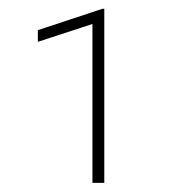

<svg xmlns="http://www.w3.org/2000/svg" viewBox="-20 -730 395 426"><path d="M211.4 -324.2H185.1V-676.8L64 -637.2V-663.1L207 -710.4H211.4Z"/></svg>

Font: RobotoDraft Thin
Style: Regular
Weight: 250
Version: Version 2.001153; 2014